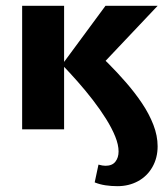

<svg xmlns="http://www.w3.org/2000/svg" viewBox="-20 -444 573 659"><path d="M383 195Q362 195 342 192Q322 189 305 182L318 121Q332 125 342 125Q365 125 376 111Q387 97 387 76Q387 53 375.5 24.5Q364 -4 344 -36Q324 -68 298.5 -101Q273 -134 246 -164.5Q219 -195 193 -222L342 -424H521L294 -184V-281Q321 -257 351.5 -226.5Q382 -196 412.5 -161Q443 -126 467.5 -89.5Q492 -53 506.5 -15.5Q521 22 521 58Q521 98 503 129.5Q485 161 453.5 178Q422 195 383 195ZM56 0V-424H200V0Z"/></svg>

Font: Ysabeau ExtraBold
Style: Regular
Weight: 800
Designer: Christian Thalmann (Catharsis Fonts)
Version: Version 2.002